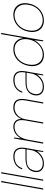

<svg xmlns="http://www.w3.org/2000/svg" viewBox="1230 -1985 767 3267"><g transform="rotate(-90 1613.5 -351.5)"><path d="M21 0 147 -715H167L41 0Z M171 0 297 -715H317L191 0Z M463 12Q409 12 374.5 -10Q340 -32 327 -68Q314 -104 321 -145Q331 -200 360 -234Q389 -268 435 -284.5Q481 -301 539 -301H709Q720 -359 711.5 -400.5Q703 -442 672 -465Q641 -488 583 -488Q507 -488 458 -456Q409 -424 385 -356H365Q382 -409 414.5 -442.5Q447 -476 490 -492Q533 -508 581 -508Q650 -508 685.5 -481Q721 -454 730.5 -408Q740 -362 730 -305L676 0H660L675 -106H674Q666 -94 650 -74.5Q634 -55 608.5 -35Q583 -15 547 -1.5Q511 12 463 12ZM470 -7Q518 -7 556.5 -25.5Q595 -44 623.5 -73Q652 -102 669 -135Q686 -168 691 -197L706 -283H536Q470 -283 430 -264.5Q390 -246 370 -214.5Q350 -183 343 -144Q332 -85 364.5 -46Q397 -7 470 -7Z M803 0 891 -496H907L893 -382H894Q931 -445 981 -476.5Q1031 -508 1093 -508Q1122 -508 1151 -497Q1180 -486 1200.5 -457.5Q1221 -429 1223 -374H1224Q1247 -430 1296.5 -469Q1346 -508 1418 -508Q1473 -508 1508.5 -486.5Q1544 -465 1557.5 -418Q1571 -371 1557 -293L1505 0H1485L1537 -295Q1555 -396 1524.5 -442Q1494 -488 1415 -488Q1371 -488 1330 -467Q1289 -446 1258.5 -404.5Q1228 -363 1217 -300L1164 0H1144L1197 -300Q1214 -397 1186 -442.5Q1158 -488 1090 -488Q1036 -488 990.5 -461.5Q945 -435 914 -384Q883 -333 869 -257L823 0Z M1767 12Q1713 12 1678.5 -10Q1644 -32 1631 -68Q1618 -104 1625 -145Q1635 -200 1664 -234Q1693 -268 1739 -284.5Q1785 -301 1843 -301H2013Q2024 -359 2015.5 -400.5Q2007 -442 1976 -465Q1945 -488 1887 -488Q1811 -488 1762 -456Q1713 -424 1689 -356H1669Q1686 -409 1718.5 -442.5Q1751 -476 1794 -492Q1837 -508 1885 -508Q1954 -508 1989.5 -481Q2025 -454 2034.5 -408Q2044 -362 2034 -305L1980 0H1964L1979 -106H1978Q1970 -94 1954 -74.5Q1938 -55 1912.5 -35Q1887 -15 1851 -1.5Q1815 12 1767 12ZM1774 -7Q1822 -7 1860.5 -25.5Q1899 -44 1927.5 -73Q1956 -102 1973 -135Q1990 -168 1995 -197L2010 -283H1840Q1774 -283 1734 -264.5Q1694 -246 1674 -214.5Q1654 -183 1647 -144Q1636 -85 1668.5 -46Q1701 -7 1774 -7Z M2317 12Q2243 12 2196 -21.5Q2149 -55 2131.5 -113.5Q2114 -172 2127 -247Q2137 -303 2161.5 -351Q2186 -399 2222.5 -434Q2259 -469 2306.5 -488.5Q2354 -508 2411 -508Q2493 -508 2542.5 -460.5Q2592 -413 2599 -337L2666 -715H2686L2560 0H2544L2562 -150H2561Q2537 -102 2499 -66Q2461 -30 2414.5 -9Q2368 12 2317 12ZM2321 -8Q2383 -8 2436.5 -40Q2490 -72 2527.5 -126.5Q2565 -181 2576 -248Q2589 -318 2571.5 -372Q2554 -426 2512 -457Q2470 -488 2409 -488Q2346 -488 2291.5 -459Q2237 -430 2199.5 -376Q2162 -322 2149 -248Q2136 -175 2154 -121Q2172 -67 2215.5 -37.5Q2259 -8 2321 -8Z M2899 12Q2832 12 2784 -19Q2736 -50 2715 -108.5Q2694 -167 2708 -248Q2719 -309 2746 -357Q2773 -405 2811.5 -438.5Q2850 -472 2896.5 -490Q2943 -508 2994 -508Q3062 -508 3110.5 -477Q3159 -446 3180.5 -387.5Q3202 -329 3187 -248Q3176 -187 3149 -139Q3122 -91 3083 -57.5Q3044 -24 2997 -6Q2950 12 2899 12ZM2903 -8Q2959 -8 3014 -34.5Q3069 -61 3110 -114.5Q3151 -168 3165 -248Q3179 -327 3157 -380.5Q3135 -434 3090 -461Q3045 -488 2990 -488Q2934 -488 2879.5 -461Q2825 -434 2784.5 -380.5Q2744 -327 2730 -248Q2716 -168 2737.5 -114.5Q2759 -61 2803.5 -34.5Q2848 -8 2903 -8Z"/></g></svg>

Font: DM Sans 28pt Thin
Style: Italic
Weight: 250
Italic angle: -10°
Version: Version 4.004;gftools[0.9.30]